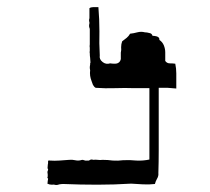

<svg xmlns="http://www.w3.org/2000/svg" viewBox="-20 -534 596 544"><path d="M252.9 -513.7Q252.9 -513.7 252.9 -513.7Q254.9 -513.7 255.9 -513.7Q256.8 -513.7 258.8 -513.7Q261.7 -479.5 261.7 -445.3Q260.7 -411.1 262.7 -377Q260.7 -366.2 270.5 -358.4Q280.3 -350.6 292 -354.5Q297.9 -353.5 305.7 -353.5Q313.5 -353.5 318.4 -358.4Q323.2 -364.3 322.3 -371.1Q322.3 -377.9 322.3 -384.8Q324.2 -392.6 323.2 -400.4Q323.2 -409.2 326.2 -417Q332 -421.9 338.9 -426.8Q344.7 -431.6 348.6 -438.5Q358.4 -439.5 369.1 -442.4Q379.9 -445.3 390.6 -442.4Q396.5 -442.4 403.3 -440.4Q410.2 -439.5 412.1 -432.6Q418 -432.6 424.8 -430.7Q432.6 -427.7 431.6 -420.9Q440.4 -415 444.3 -405.3Q448.2 -395.5 448.2 -385.7Q448.2 -383.8 448.2 -380.9Q448.2 -378.9 448.2 -377Q448.2 -375 448.2 -373Q448.2 -372.1 448.2 -370.1Q448.2 -368.2 448.2 -366.2Q448.2 -364.3 448.2 -362.3Q448.2 -362.3 448.2 -361.3Q448.2 -361.3 448.2 -361.3Q453.1 -354.5 460.9 -354.5Q469.7 -354.5 476.6 -353.5Q479.5 -339.8 479.5 -326.2Q479.5 -312.5 479.5 -299.8Q479.5 -299.8 479.5 -299.8Q479.5 -299.8 479.5 -299.8Q479.5 -294.9 479.5 -291Q479.5 -287.1 479.5 -283.2Q466.8 -284.2 455.1 -285.2Q442.4 -285.2 429.7 -285.2Q429.7 -272.5 429.7 -260.7Q429.7 -249 429.7 -236.3Q429.7 -219.7 429.7 -203.1Q429.7 -186.5 429.7 -168.9Q429.7 -137.7 429.7 -106.4Q429.7 -75.2 428.7 -43.9Q429.7 -35.2 424.8 -27.3Q420.9 -20.5 418.9 -12.7Q402.3 -10.7 384.8 -11.7Q368.2 -12.7 351.6 -13.7Q303.7 -10.7 255.9 -10.7Q207 -10.7 159.2 -12.7Q154.3 -12.7 148.4 -11.7Q143.6 -9.8 138.7 -9.8Q132.8 -11.7 126 -10.7Q120.1 -10.7 114.3 -13.7Q115.2 -17.6 115.2 -21.5Q116.2 -24.4 116.2 -28.3Q115.2 -29.3 115.2 -29.3Q114.3 -29.3 114.3 -29.3Q114.3 -32.2 115.2 -34.2Q115.2 -37.1 115.2 -40Q115.2 -40 115.2 -40Q115.2 -40 115.2 -40Q114.3 -43.9 114.3 -46.9Q115.2 -49.8 116.2 -52.7Q116.2 -53.7 116.2 -54.7Q115.2 -55.7 115.2 -55.7Q114.3 -59.6 115.2 -63.5Q115.2 -67.4 116.2 -71.3Q116.2 -74.2 116.2 -77.1Q116.2 -80.1 121.1 -79.1Q134.8 -78.1 148.4 -79.1Q162.1 -80.1 175.8 -81.1Q184.6 -82 192.4 -80.1Q201.2 -78.1 209 -80.1Q213.9 -82 217.8 -80.1Q222.7 -78.1 227.5 -79.1Q231.4 -78.1 235.4 -81.1Q239.3 -83 244.1 -81.1Q251 -82 256.8 -81.1Q263.7 -80.1 270.5 -81.1Q285.2 -81.1 299.8 -79.1Q314.5 -78.1 329.1 -80.1Q347.7 -81.1 366.2 -79.1Q384.8 -78.1 403.3 -82Q403.3 -132.8 403.3 -183.6Q403.3 -233.4 403.3 -284.2Q389.6 -284.2 361.3 -284.2Q334 -285.2 305.7 -284.2Q278.3 -283.2 251 -285.2Q246.1 -288.1 243.2 -293.9Q241.2 -299.8 239.3 -304.7Q236.3 -312.5 235.4 -319.3Q234.4 -327.1 235.4 -335Q235.4 -335 235.4 -335Q235.4 -335 235.4 -335Q234.4 -338.9 234.4 -342.8Q234.4 -346.7 235.4 -350.6Q235.4 -352.5 235.4 -354.5Q236.3 -355.5 236.3 -357.4Q235.4 -364.3 235.4 -370.1Q234.4 -376 234.4 -382.8Q233.4 -386.7 234.4 -389.6Q234.4 -393.6 234.4 -397.5Q234.4 -397.5 234.4 -398.4Q234.4 -398.4 234.4 -398.4Q233.4 -403.3 234.4 -408.2Q234.4 -413.1 234.4 -418Q234.4 -418.9 234.4 -419.9Q234.4 -420.9 234.4 -421.9Q234.4 -424.8 234.4 -427.7Q234.4 -429.7 234.4 -432.6Q234.4 -433.6 234.4 -435.5Q234.4 -436.5 234.4 -438.5Q234.4 -440.4 234.4 -443.4Q234.4 -445.3 234.4 -447.3Q234.4 -449.2 234.4 -451.2Q234.4 -453.1 233.4 -455.1Q232.4 -458 232.4 -460.9Q232.4 -463.9 233.4 -467.8Q233.4 -467.8 233.4 -468.8Q233.4 -469.7 233.4 -470.7Q232.4 -473.6 232.4 -476.6Q232.4 -479.5 233.4 -482.4Q233.4 -485.4 233.4 -487.3Q233.4 -490.2 233.4 -492.2Q233.4 -497.1 233.4 -502Q233.4 -505.9 233.4 -510.7Q237.3 -513.7 243.2 -513.7Q248 -513.7 252.9 -513.7Z"/></svg>

Font: YzWr
Style: Regular
Weight: 400
Version: Version 1.0